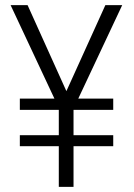

<svg xmlns="http://www.w3.org/2000/svg" viewBox="-20 -731 523 751"><path d="M422.9 -345.2V-301.3H267.6V-202.1H422.9V-159.2H267.6V0H210V-159.2H57.6V-202.1H210V-301.3H57.6V-345.2H192.9L21.5 -710.9H87.9L239.7 -374.5L392.1 -710.9H458L286.1 -345.2Z"/></svg>

Font: RobotoCondensed-Light
Style: Light
Weight: 300
Designer: Google
Version: Version 1.200311; 2013